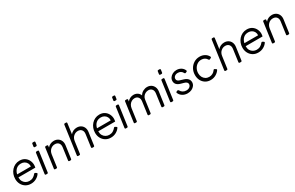

<svg xmlns="http://www.w3.org/2000/svg" viewBox="241 -2451 6390 4156"><g transform="rotate(-30 3435.5 -372.5)"><path d="M305 12Q233 12 177 -21.5Q121 -55 88.5 -114Q56 -173 56 -249Q56 -310 76.5 -364Q97 -418 134.5 -459.5Q172 -501 222 -524.5Q272 -548 332 -548Q406 -548 458 -514Q510 -480 537 -425.5Q564 -371 564 -310Q564 -294 561 -275Q558 -256 556 -245H134Q134 -239 134 -232Q134 -179 158 -139.5Q182 -100 221 -79Q260 -58 306 -58Q359 -58 398 -81Q437 -104 465 -139Q479 -158 498 -146L520 -133Q541 -120 531 -105Q500 -56 440 -22Q380 12 305 12ZM331 -478Q254 -478 206.5 -434Q159 -390 142 -315H485Q489 -361 469.5 -398Q450 -435 413.5 -456.5Q377 -478 331 -478Z M772 -635Q746 -635 749 -661L758 -723Q761 -745 783 -745H811Q837 -745 834 -719L825 -657Q822 -635 800 -635ZM683 0Q658 0 661 -26L729 -514Q732 -536 754 -536H782Q807 -536 804 -510L736 -22Q733 0 711 0Z M914 0Q889 0 892 -26L960 -514Q963 -536 985 -536H1012Q1038 -536 1035 -510L1030 -473Q1059 -509 1100.5 -528.5Q1142 -548 1190 -548Q1248 -548 1290.5 -521Q1333 -494 1353.5 -446Q1374 -398 1365 -336L1321 -22Q1318 0 1296 0H1269Q1244 0 1247 -26L1289 -331Q1298 -396 1266 -434.5Q1234 -473 1174 -473Q1111 -473 1064.5 -431Q1018 -389 1007 -317L966 -22Q963 0 941 0Z M1488 0Q1463 0 1466 -26L1565 -735Q1568 -757 1590 -757H1617Q1642 -757 1639 -731L1604 -473Q1632 -509 1674 -528.5Q1716 -548 1764 -548Q1822 -548 1864.5 -521Q1907 -494 1927.5 -446Q1948 -398 1939 -336L1895 -22Q1892 0 1870 0H1842Q1817 0 1820 -26L1862 -331Q1871 -396 1839 -434.5Q1807 -473 1748 -473Q1687 -473 1639.5 -431Q1592 -389 1582 -317L1541 -22Q1538 0 1516 0Z M2301 12Q2229 12 2173 -21.5Q2117 -55 2084.5 -114Q2052 -173 2052 -249Q2052 -310 2072.5 -364Q2093 -418 2130.5 -459.5Q2168 -501 2218 -524.5Q2268 -548 2328 -548Q2402 -548 2454 -514Q2506 -480 2533 -425.5Q2560 -371 2560 -310Q2560 -294 2557 -275Q2554 -256 2552 -245H2130Q2130 -239 2130 -232Q2130 -179 2154 -139.5Q2178 -100 2217 -79Q2256 -58 2302 -58Q2355 -58 2394 -81Q2433 -104 2461 -139Q2475 -158 2494 -146L2516 -133Q2537 -120 2527 -105Q2496 -56 2436 -22Q2376 12 2301 12ZM2327 -478Q2250 -478 2202.5 -434Q2155 -390 2138 -315H2481Q2485 -361 2465.5 -398Q2446 -435 2409.5 -456.5Q2373 -478 2327 -478Z M2768 -635Q2742 -635 2745 -661L2754 -723Q2757 -745 2779 -745H2807Q2833 -745 2830 -719L2821 -657Q2818 -635 2796 -635ZM2679 0Q2654 0 2657 -26L2725 -514Q2728 -536 2750 -536H2778Q2803 -536 2800 -510L2732 -22Q2729 0 2707 0Z M2910 0Q2885 0 2888 -26L2956 -514Q2959 -536 2981 -536H3008Q3034 -536 3031 -510L3026 -472Q3054 -508 3095 -528Q3136 -548 3181 -548Q3237 -548 3279 -520.5Q3321 -493 3339 -444Q3369 -496 3419 -522Q3469 -548 3522 -548Q3578 -548 3620 -521Q3662 -494 3683.5 -446Q3705 -398 3696 -336L3652 -22Q3649 0 3627 0H3600Q3575 0 3578 -26L3620 -331Q3629 -396 3597.5 -434.5Q3566 -473 3510 -473Q3473 -473 3438.5 -456Q3404 -439 3380 -407Q3356 -375 3350 -330L3307 -22Q3304 0 3282 0H3255Q3230 0 3233 -26L3275 -331Q3284 -396 3252.5 -434.5Q3221 -473 3165 -473Q3126 -473 3091.5 -454Q3057 -435 3033.5 -400Q3010 -365 3003 -317L2962 -22Q2959 0 2937 0Z M3908 -635Q3882 -635 3885 -661L3894 -723Q3897 -745 3919 -745H3947Q3973 -745 3970 -719L3961 -657Q3958 -635 3936 -635ZM3819 0Q3794 0 3797 -26L3865 -514Q3868 -536 3890 -536H3918Q3943 -536 3940 -510L3872 -22Q3869 0 3847 0Z M4219 12Q4149 12 4094.5 -22Q4040 -56 4017 -113Q4008 -134 4031 -144L4052 -152Q4071 -160 4084 -140Q4104 -100 4141.5 -78Q4179 -56 4226 -56Q4277 -56 4310 -82.5Q4343 -109 4343 -149Q4343 -202 4263 -224L4188 -245Q4062 -280 4062 -382Q4062 -428 4088 -465.5Q4114 -503 4158 -525.5Q4202 -548 4255 -548Q4319 -548 4368 -517.5Q4417 -487 4439 -434Q4447 -413 4424 -403L4402 -394Q4382 -386 4371 -408Q4333 -480 4251 -480Q4202 -480 4171 -455Q4140 -430 4140 -392Q4140 -365 4156.5 -347Q4173 -329 4210 -318L4296 -292Q4356 -274 4388.5 -238Q4421 -202 4421 -152Q4421 -106 4394.5 -69Q4368 -32 4322 -10Q4276 12 4219 12Z M4795 12Q4723 12 4667.5 -22Q4612 -56 4581 -115Q4550 -174 4550 -249Q4550 -334 4587.5 -401.5Q4625 -469 4689 -508.5Q4753 -548 4832 -548Q4903 -548 4958 -516.5Q5013 -485 5040 -432Q5051 -410 5029 -400L5002 -387Q4983 -377 4970 -398Q4951 -432 4915.5 -452.5Q4880 -473 4833 -473Q4774 -473 4728 -441.5Q4682 -410 4656 -359Q4630 -308 4630 -249Q4630 -195 4652 -153Q4674 -111 4713 -87Q4752 -63 4801 -63Q4849 -63 4888.5 -84.5Q4928 -106 4953 -143Q4965 -163 4985 -151L5010 -136Q5032 -122 5020 -106Q4986 -54 4926.5 -21Q4867 12 4795 12Z M5172 0Q5147 0 5150 -26L5249 -735Q5252 -757 5274 -757H5301Q5326 -757 5323 -731L5288 -473Q5316 -509 5358 -528.5Q5400 -548 5448 -548Q5506 -548 5548.5 -521Q5591 -494 5611.5 -446Q5632 -398 5623 -336L5579 -22Q5576 0 5554 0H5526Q5501 0 5504 -26L5546 -331Q5555 -396 5523 -434.5Q5491 -473 5432 -473Q5371 -473 5323.5 -431Q5276 -389 5266 -317L5225 -22Q5222 0 5200 0Z M5985 12Q5913 12 5857 -21.5Q5801 -55 5768.5 -114Q5736 -173 5736 -249Q5736 -310 5756.5 -364Q5777 -418 5814.5 -459.5Q5852 -501 5902 -524.5Q5952 -548 6012 -548Q6086 -548 6138 -514Q6190 -480 6217 -425.5Q6244 -371 6244 -310Q6244 -294 6241 -275Q6238 -256 6236 -245H5814Q5814 -239 5814 -232Q5814 -179 5838 -139.5Q5862 -100 5901 -79Q5940 -58 5986 -58Q6039 -58 6078 -81Q6117 -104 6145 -139Q6159 -158 6178 -146L6200 -133Q6221 -120 6211 -105Q6180 -56 6120 -22Q6060 12 5985 12ZM6011 -478Q5934 -478 5886.5 -434Q5839 -390 5822 -315H6165Q6169 -361 6149.5 -398Q6130 -435 6093.5 -456.5Q6057 -478 6011 -478Z M6363 0Q6338 0 6341 -26L6409 -514Q6412 -536 6434 -536H6461Q6487 -536 6484 -510L6479 -473Q6508 -509 6549.5 -528.5Q6591 -548 6639 -548Q6697 -548 6739.5 -521Q6782 -494 6802.5 -446Q6823 -398 6814 -336L6770 -22Q6767 0 6745 0H6718Q6693 0 6696 -26L6738 -331Q6747 -396 6715 -434.5Q6683 -473 6623 -473Q6560 -473 6513.5 -431Q6467 -389 6456 -317L6415 -22Q6412 0 6390 0Z"/></g></svg>

Font: Pitagon Sans Text
Style: Italic
Weight: 400
Italic angle: -8°
Designer: Travis Tran
Foundry: Pitagon
Version: Version 1.001; ttfautohint (v1.8.4.7-5d5b);gftools[0.9.26]